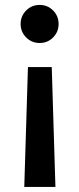

<svg xmlns="http://www.w3.org/2000/svg" viewBox="-20 -549 315 768"><path d="M187 -280.8 201.7 198.7H77.1L91.8 -280.8ZM138.7 -529.3Q170.4 -529.3 192.4 -507.1Q214.4 -484.9 214.4 -453.1Q214.4 -421.4 192.4 -399.2Q170.4 -377 138.7 -377Q106.9 -377 84.7 -399.2Q62.5 -421.4 62.5 -453.1Q62.5 -484.9 84.7 -507.1Q106.9 -529.3 138.7 -529.3Z"/></svg>

Font: Reddit Sans Condensed SemiBold
Style: Regular
Weight: 600
Designer: Stephen Hutchings
Foundry: Reddit
Version: Version 1.014